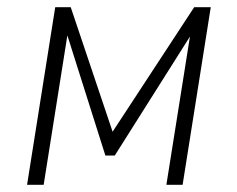

<svg xmlns="http://www.w3.org/2000/svg" viewBox="-20 -512 658 532"><path d="M55 0 133 -492H176L292 -147L518 -492H564L486 0H441L507 -415H509L298 -81H272L166 -416H167L101 0Z"/></svg>

Font: Nunito Sans 7pt Condensed ExtraLight
Style: Italic
Weight: 250
Width: 3
Italic angle: -9°
Designer: Vernon Adams
Foundry: Vernon Adams
Version: Version 3.101;gftools[0.9.27]